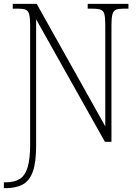

<svg xmlns="http://www.w3.org/2000/svg" viewBox="-24 -734 718 994"><path d="M-4 240V210H4Q50 210 78 192.5Q106 175 119 132Q132 89 132 13V-605Q132 -642 127 -660Q122 -678 109.5 -683.5Q97 -689 74 -689H42V-714H166L521 -80V-605Q521 -642 516.5 -660Q512 -678 498 -683.5Q484 -689 456 -689H430V-714H641V-689H613Q589 -689 576 -683.5Q563 -678 558 -659.5Q553 -641 553 -604V0H519L163 -634V22Q163 108 145.5 155.5Q128 203 93 221.5Q58 240 6 240Z"/></svg>

Font: Noto Serif SemiCondensed ExtraLight
Style: Regular
Weight: 200
Width: 4
Designer: Monotype Design Team
Foundry: Monotype Imaging Inc.
Version: Version 2.014